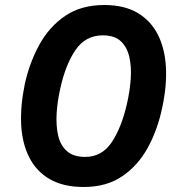

<svg xmlns="http://www.w3.org/2000/svg" viewBox="-20 -736 699 766"><path d="M314 10Q233 10 179 -21Q125 -52 96.5 -108.5Q68 -165 64.5 -239.5Q61 -314 79 -401Q98 -487 137.5 -558.5Q177 -630 240.5 -673Q304 -716 396 -716Q476 -716 529 -684.5Q582 -653 610 -597.5Q638 -542 642 -467.5Q646 -393 627 -306Q609 -219 570 -147.5Q531 -76 468 -33Q405 10 314 10ZM320 -110Q386 -110 425 -167.5Q464 -225 486 -320Q498 -371 501.5 -420Q505 -469 496 -508.5Q487 -548 462 -571.5Q437 -595 390 -595Q322 -595 282 -537.5Q242 -480 221 -385Q209 -333 206 -284Q203 -235 212 -195.5Q221 -156 247 -133Q273 -110 320 -110Z"/></svg>

Font: Prodigy Sans SemiBold
Style: Italic
Weight: 600
Italic angle: -13°
Designer: Wei Huang
Foundry: Wei Huang
Version: Version 1.003; ttfautohint (v1.8.3)